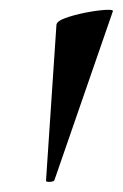

<svg xmlns="http://www.w3.org/2000/svg" viewBox="-20 -660 248 388"><path d="M73 -295 94 -609Q94 -617 112 -623.5Q130 -630 153 -634.5Q176 -639 193 -640Q210 -641 208 -637L90 -296Q89 -293 81 -292.5Q73 -292 73 -295Z"/></svg>

Font: Cormorant Infant Light
Style: Italic
Weight: 300
Italic angle: -10°
Designer: Christian Thalmann (Catharsis Fonts)
Foundry: Catharsis Fonts
Version: Version 4.001